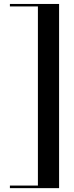

<svg xmlns="http://www.w3.org/2000/svg" viewBox="-20 -800 373 970"><path d="M171.5 150.5V-780H278.5V150.5ZM30 150.5V137.5H278.5V150.5ZM30 -767.5V-780H278.5V-767.5Z"/></svg>

Font: Bodoni Moda 18pt Medium
Style: Regular
Weight: 500
Designer: Owen Earl
Foundry: indestructible type
Version: Version 2.004